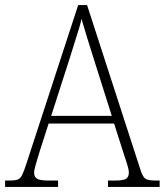

<svg xmlns="http://www.w3.org/2000/svg" viewBox="-22 -734 647 754"><path d="M-2 0V-25H16Q37 -25 47.5 -29Q58 -33 65 -47Q72 -61 81 -89L285 -714H320L529 -69Q538 -40 548.5 -32.5Q559 -25 590 -25H605V0H402V-25H430Q464 -25 474 -32.5Q484 -40 484 -56Q484 -69 476 -93.5Q468 -118 463 -133L426 -249H169L134 -140Q131 -130 126 -113.5Q121 -97 116.5 -81Q112 -65 112 -56Q112 -40 123 -32.5Q134 -25 168 -25H206V0ZM179 -279H417L349 -494Q334 -540 320.5 -585Q307 -630 298 -660Q295 -643 286.5 -616.5Q278 -590 269 -560.5Q260 -531 252 -506Z"/></svg>

Font: Noto Serif Tamil SemiCondensed ExtraLight
Style: Regular
Weight: 200
Width: 4
Designer: Indian Type Foundry, Tom Grace, and the Monotype Design Team
Foundry: Monotype Imaging Inc.
Version: Version 2.004; ttfautohint (v1.8.4.7-5d5b)